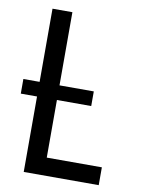

<svg xmlns="http://www.w3.org/2000/svg" viewBox="-82 -771 612 827"><g transform="rotate(10 224.0 -357.0)"><path d="M408 -78H167V-330H317V-394H167V-714H80V-394H9V-330H80V0H408Z"/></g></svg>

Font: Noto Sans Display SemiCondensed
Style: Regular
Weight: 400
Width: 4
Designer: Monotype Design team
Foundry: Monotype Imaging Inc.
Version: 1.000